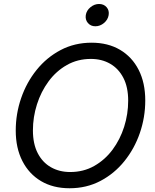

<svg xmlns="http://www.w3.org/2000/svg" viewBox="-20 -958 796 988"><path d="M337.9 10.7Q253.4 10.7 191.4 -25.9Q129.4 -62.5 95.2 -129.4Q61 -196.3 61 -286.1Q61 -372.6 88.9 -453.4Q116.7 -534.2 168.5 -598.4Q220.2 -662.6 292 -700.4Q363.8 -738.3 451.2 -738.3Q535.6 -738.3 597.7 -701.7Q659.7 -665 693.6 -598.4Q727.5 -531.7 727.5 -440.9Q727.5 -354.5 699.7 -273.7Q671.9 -192.9 620.1 -128.7Q568.4 -64.5 496.8 -26.9Q425.3 10.7 337.9 10.7ZM341.3 -72.8Q409.7 -72.8 464.8 -104Q520 -135.3 559.1 -187.7Q598.1 -240.2 618.9 -305.7Q639.6 -371.1 639.6 -439.9Q639.6 -509.8 614.7 -557.6Q589.8 -605.5 546.6 -630.1Q503.4 -654.8 447.8 -654.8Q379.4 -654.8 324.2 -623.5Q269 -592.3 230 -539.3Q190.9 -486.3 170.2 -420.9Q149.4 -355.5 149.4 -287.1Q149.4 -217.8 174.1 -169.9Q198.7 -122.1 242.2 -97.4Q285.6 -72.8 341.3 -72.8ZM470.7 -822.8Q446.8 -822.8 432.4 -839.6Q418 -856.4 421.4 -880.4Q425.3 -904.3 445.6 -920.9Q465.8 -937.5 489.7 -937.5Q514.2 -937.5 528.6 -920.9Q543 -904.3 539.1 -880.4Q535.2 -856.4 515.1 -839.6Q495.1 -822.8 470.7 -822.8Z"/></svg>

Font: Inter 24pt
Style: Italic
Weight: 400
Italic angle: -9.3988°
Designer: Rasmus Andersson
Foundry: rsms
Version: Version 4.001;git-66647c0bb